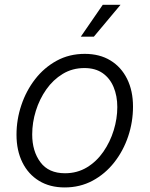

<svg xmlns="http://www.w3.org/2000/svg" viewBox="-20 -781 633 812"><path d="M253.4 11.7Q190.9 11.7 145.3 -16.1Q99.6 -43.9 74.7 -94.2Q49.8 -144.5 49.8 -211.4Q49.8 -275.4 70.3 -336.4Q90.8 -397.5 128.7 -446.3Q166.5 -495.1 219.7 -524.2Q272.9 -553.2 338.4 -553.2Q401.4 -553.2 447 -525.4Q492.7 -497.6 517.6 -447.3Q542.5 -397 542.5 -330.1Q542.5 -265.1 522 -204.1Q501.5 -143.1 463.1 -94.2Q424.8 -45.4 371.6 -16.8Q318.4 11.7 253.4 11.7ZM254.9 -48.3Q306.6 -48.3 347.7 -73.2Q388.7 -98.1 417.2 -139.4Q445.8 -180.7 460.9 -230Q476.1 -279.3 476.1 -328.1Q476.1 -375.5 460.4 -412.8Q444.8 -450.2 414.1 -471.7Q383.3 -493.2 336.9 -493.2Q286.1 -493.2 245.4 -468.5Q204.6 -443.8 175.8 -402.8Q147 -361.8 131.6 -312.3Q116.2 -262.7 116.2 -212.4Q116.2 -141.6 150.9 -95Q185.5 -48.3 254.9 -48.3ZM321.8 -626 414.6 -760.7H489.7L377 -626Z"/></svg>

Font: Inter Light
Style: Italic
Weight: 300
Italic angle: -9.3988°
Designer: Rasmus Andersson
Foundry: rsms
Version: Version 4.001;git-66647c0bb